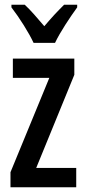

<svg xmlns="http://www.w3.org/2000/svg" viewBox="-20 -786 360 806"><path d="M121 -606H211C232 -651 275 -715 304 -755V-766H249C218 -735 199 -715 166 -676C137 -710 108 -744 84 -766H28V-755C62 -711 101 -649 121 -606ZM300 0V-81H132L292 -472V-540H34V-459H187L24 -63V0Z"/></svg>

Font: Noto Sans Arabic UI XCn Md
Style: Regular
Weight: 500
Width: 2
Designer: Monotype Design Team, Nadine Chahine and Nizar Qandah
Foundry: Monotype Imaging Inc.
Version: Version 2.010